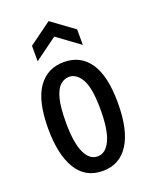

<svg xmlns="http://www.w3.org/2000/svg" viewBox="-143 -828 726 919"><g transform="rotate(-20 220.0 -368.5)"><path d="M220 13Q131 13 86.5 -61Q42 -135 42 -267Q42 -406 89 -473.5Q136 -541 221 -541Q306 -541 352 -473.5Q398 -406 398 -268Q398 -131 352 -59Q306 13 220 13ZM220 -61Q261 -61 285 -111.5Q309 -162 309 -267Q309 -377 283.5 -421.5Q258 -466 220 -466Q196 -466 175.5 -448Q155 -430 143.5 -386.5Q132 -343 132 -266Q132 -162 155.5 -111.5Q179 -61 220 -61ZM105 -587V-666L220 -750L335 -666V-587L220 -671Z"/></g></svg>

Font: Bricolage Grotesque 10pt Condensed
Style: Regular
Weight: 400
Width: 3
Designer: Mathieu Triay
Foundry: Atelier Triay
Version: Version 1.000; ttfautohint (v1.8.4.7-5d5b);gftools[0.9.29]